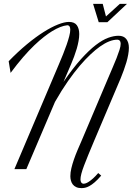

<svg xmlns="http://www.w3.org/2000/svg" viewBox="-20 -865 680 982"><path d="M533.2 -465.8Q543.9 -491.7 555.4 -517.8Q566.9 -543.9 576.2 -567.9Q585.4 -591.8 591.3 -610.1Q597.2 -628.4 597.2 -641.6Q597.2 -651.4 592.5 -656.7Q587.9 -662.1 580.1 -662.1Q541 -662.1 490.7 -626.5Q469.2 -611.3 443.4 -587.2Q417.5 -563 388.4 -529.1Q359.4 -495.1 327.4 -449.5Q295.4 -403.8 261.2 -343.8L114.7 0H53.7L281.2 -536.1Q292 -561.5 302.5 -587.4Q313 -613.3 321 -636.7Q329.1 -660.2 334.2 -679.9Q339.4 -699.7 339.4 -713.4Q339.4 -735.8 323.7 -735.8Q290.5 -732.4 246.6 -705.6Q228 -694.3 205.1 -676.5Q182.1 -658.7 155.3 -633.1Q128.4 -607.4 98.1 -572.5Q67.9 -537.6 34.2 -492.2L24.4 -551.8Q71.8 -600.6 117.2 -638.2Q162.6 -675.8 202.9 -701.2Q243.2 -726.6 276.4 -739.7Q309.6 -752.9 332.5 -752.9Q361.3 -752.9 373.3 -735.6Q385.3 -718.3 385.3 -690.9Q385.3 -674.3 381.8 -655.3Q378.4 -636.2 372.6 -616.2Q366.7 -596.2 359.1 -575.7Q351.6 -555.2 343.3 -536.1L304.7 -446.3Q353 -516.6 394 -562.3Q435.1 -607.9 469.7 -634.5Q504.4 -661.1 533.2 -671.6Q562 -682.1 586.4 -682.1Q612.8 -682.1 626 -665.3Q639.2 -648.4 639.2 -620.6Q639.2 -604.5 635.7 -585.4Q632.3 -566.4 626.5 -546.4Q620.6 -526.4 613 -505.6Q605.5 -484.9 597.7 -465.8L460.4 -142.1Q428.7 -67.4 410.2 -19Q391.6 29.3 391.6 52.7Q391.6 62.5 395.8 68.6Q399.9 74.7 409.2 74.7Q412.6 74.7 418.9 72.5Q425.3 70.3 434.3 64.5Q443.4 58.6 455.6 47.9Q467.8 37.1 482.4 20L497.6 33.2Q479 54.7 464.1 67.4Q449.2 80.1 437 86.7Q424.8 93.3 415 95.2Q405.3 97.2 397 97.2Q380.9 97.2 369.9 92Q358.9 86.9 352.3 78.4Q345.7 69.8 342.8 58.8Q339.8 47.9 339.8 36.1Q339.8 17.1 345 -4.6Q350.1 -26.4 358.2 -49.6Q366.2 -72.8 376.2 -96.4Q386.2 -120.1 396 -142.1ZM505.4 -845.2 522 -780.8 592.8 -845.2H629.4L529.3 -751.5H484.9L456.1 -845.2Z"/></svg>

Font: Dynalight
Style: Regular
Weight: 400
Version: Version 1.000